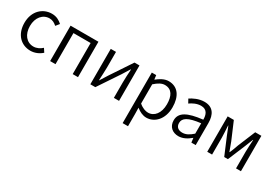

<svg xmlns="http://www.w3.org/2000/svg" viewBox="18 -1429 3567 2536"><g transform="rotate(30 1801.5 -161.5)"><path d="M304 13C369 13 431 -14 478 -56L442 -111C408 -80 362 -55 311 -55C207 -55 137 -141 137 -269C137 -398 212 -485 313 -485C358 -485 393 -465 425 -436L468 -489C430 -524 381 -554 310 -554C173 -554 53 -450 53 -269C53 -91 162 13 304 13Z M600 0H682V-474H944V0H1025V-540H600Z M1213 0H1289L1503 -320C1524 -353 1555 -403 1576 -437H1581C1576 -366 1572 -294 1572 -236V0H1651V-540H1575L1362 -220C1341 -187 1310 -137 1289 -104H1285C1288 -174 1293 -247 1293 -304V-540H1213Z M1839 231H1921V45L1919 -50C1969 -10 2021 13 2071 13C2195 13 2306 -94 2306 -278C2306 -445 2232 -554 2091 -554C2027 -554 1967 -517 1917 -477H1914L1906 -540H1839ZM2059 -56C2022 -56 1972 -71 1921 -115V-408C1976 -458 2025 -485 2072 -485C2180 -485 2222 -401 2222 -277C2222 -141 2153 -56 2059 -56Z M2561 13C2629 13 2691 -22 2743 -66H2746L2754 0H2820V-335C2820 -465 2768 -554 2637 -554C2550 -554 2474 -514 2428 -484L2460 -426C2501 -455 2559 -486 2624 -486C2717 -486 2740 -414 2739 -341C2507 -315 2404 -257 2404 -139C2404 -41 2472 13 2561 13ZM2583 -53C2528 -53 2483 -79 2483 -144C2483 -218 2548 -264 2739 -286V-128C2684 -79 2637 -53 2583 -53Z M2996 0H3070V-258C3070 -305 3064 -382 3061 -438H3065C3081 -396 3099 -353 3115 -313L3225 -52H3281L3390 -313C3406 -353 3424 -396 3440 -438H3444C3441 -382 3435 -305 3435 -258V0H3510V-540H3416L3307 -277C3293 -232 3274 -188 3256 -144H3251C3236 -188 3218 -232 3202 -277L3090 -540H2996Z"/></g></svg>

Font: Noto Sans HK DemiLight
Style: Regular
Weight: 350
Designer: Ryoko NISHIZUKA 西塚涼子 (kana, bopomofo & ideographs); Paul D. Hunt (Latin, Greek & Cyrillic); Sandoll Communications 산돌커뮤니
Foundry: Adobe
Version: Version 2.004;hotconv 1.0.118;makeotfexe 2.5.65603